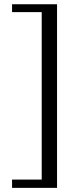

<svg xmlns="http://www.w3.org/2000/svg" viewBox="-20 -698 373 917"><path d="M37.6 199.2V159.7H179.2V-640.1H37.6V-677.7H252.4V199.2Z"/></svg>

Font: Doulos SIL Cyr
Style: Regular
Weight: 400
Designer: Walt Agee, Victor Gaultney, Peter Martin, Debbi Hosken, Becca Hirsbrunner
Foundry: SIL International
Version: Version 5.000